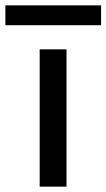

<svg xmlns="http://www.w3.org/2000/svg" viewBox="-79 -696 397 716"><path d="M69 0V-512H169V0ZM-59 -602V-676H298V-602Z"/></svg>

Font: DM Sans 12pt Medium
Style: Regular
Weight: 500
Version: Version 4.004;gftools[0.9.30]